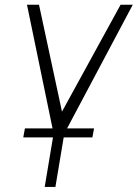

<svg xmlns="http://www.w3.org/2000/svg" viewBox="-20 -565 566 789"><path d="M90.9 -545.5H140.3L234.7 -106.2L475.5 -545.5H525.6L244.3 -16L207.7 203.1H163.7L200.3 -16ZM75.6 -0.4 82.4 -37.3H366.5L359.7 -0.4Z"/></svg>

Font: Inter UI Extra Light
Style: Italic
Weight: 200
Italic angle: -9.39999°
Designer: Rasmus Andersson
Foundry: rsms
Version: 3.2;8d6f07862